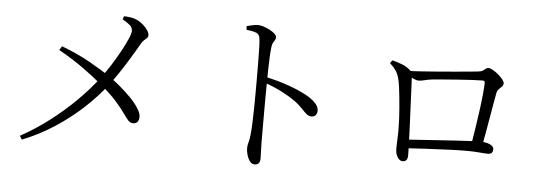

<svg xmlns="http://www.w3.org/2000/svg" viewBox="-51 -909 3101 1099"><g transform="rotate(5 1500.0 -359.5)"><path d="M101.2 13.5 88 -7.3Q175.2 -55.3 253.2 -114.9Q331.3 -174.5 399.1 -241.6Q467 -308.7 520.5 -379.1Q548.6 -416.2 575.6 -458.9Q602.7 -501.6 625 -542.8Q647.3 -584 660.9 -615.3Q674.4 -646.6 674.4 -661.2Q674.4 -680.9 658.9 -694Q643.4 -707.1 616 -723.1L622.8 -741.2Q644.1 -740.2 663.8 -737.3Q683.6 -734.3 701.1 -725.3Q719.3 -716.1 735.1 -701.9Q750.8 -687.7 761 -672.5Q771.1 -657.3 771.1 -643.5Q771.1 -634.5 764.7 -628.5Q758.2 -622.4 749.1 -614.6Q740 -606.8 730.6 -590.6Q722.7 -576.5 706.6 -549.1Q690.5 -521.7 668.9 -486.7Q647.4 -451.6 622.5 -414.7Q597.6 -377.7 572 -344Q518.8 -274.6 446.4 -207.2Q374 -139.8 286.8 -82.7Q199.5 -25.5 101.2 13.5ZM270.1 -516.2 283.8 -538.9Q373.8 -504.9 446.6 -464.4Q519.4 -423.8 574.6 -385.7Q603 -365.7 635.4 -338.3Q667.8 -310.9 696.3 -281.6Q724.8 -252.3 742.7 -224.4Q760.7 -196.5 760.9 -175.5Q761.3 -158.6 753 -146.9Q744.7 -135.2 726.9 -135.2Q710.8 -135.2 698.7 -148.6Q686.6 -162.1 668.6 -187.9Q650.5 -213.7 617.6 -251.4Q584.7 -289.1 527.9 -336.8Q482.7 -375.5 418.1 -422.4Q353.5 -469.3 270.1 -516.2Z M1326.5 -746.1Q1345.5 -750.4 1360.9 -754.1Q1376.2 -757.8 1389.6 -757.8Q1405.6 -757.8 1424.2 -751.6Q1442.8 -745.3 1460.3 -736.1Q1477.8 -726.8 1488.7 -716.4Q1499.6 -705.9 1499.6 -696.6Q1499.6 -686.7 1495 -680.3Q1490.5 -673.8 1485.5 -665.2Q1480.5 -656.7 1478 -639.8Q1475 -613.5 1473.3 -578.6Q1471.6 -543.6 1471 -508.4Q1470.4 -473.3 1470.2 -444.7Q1470 -423.7 1469.5 -382.3Q1469 -340.9 1469.1 -289.4Q1469.2 -237.9 1469.1 -185.8Q1469 -133.6 1469.3 -90.4Q1469.7 -57.3 1470.8 -34.7Q1471.9 -12.2 1471.9 0.8Q1471.9 20.5 1464.1 29.7Q1456.4 38.8 1440.1 38.8Q1424.1 38.8 1412.9 23.7Q1401.7 8.6 1395.8 -12.2Q1389.9 -32.9 1389.9 -49.9Q1389.9 -66.4 1394.9 -83Q1399.9 -99.5 1403.1 -128.2Q1406.1 -156.2 1407.7 -197.4Q1409.3 -238.7 1410 -284.3Q1410.6 -330 1410.7 -371.8Q1410.8 -413.7 1410.8 -442.2Q1410.8 -472.6 1410.6 -506.3Q1410.3 -540.1 1410 -572.9Q1409.7 -605.6 1408.8 -634.1Q1407.9 -662.7 1405.5 -681Q1403.4 -704.7 1385.1 -712.6Q1366.9 -720.6 1327.5 -725.2ZM1458.8 -465.9Q1533.7 -450.5 1603.9 -424.9Q1674 -399.3 1716.9 -372.3Q1739.9 -357.4 1756.6 -338.9Q1773.4 -320.4 1773.4 -297.5Q1773.4 -284.1 1765.1 -273.4Q1756.7 -262.8 1740.9 -262.8Q1729.1 -262.8 1719.5 -268.7Q1709.9 -274.7 1699.3 -285.7Q1688.8 -296.7 1674 -311.6Q1659.2 -326.5 1636.7 -343.2Q1601.3 -368.2 1557.5 -390.6Q1513.7 -412.9 1458.8 -432.6Z M2727.8 -173.8 2665.2 -175.3Q2672.4 -217.3 2680.8 -271Q2689.2 -324.7 2696.4 -378.3Q2703.6 -431.9 2707.9 -476Q2712.2 -520 2712.2 -542.5Q2712.2 -553.4 2700.1 -553.4Q2676 -553.4 2636.5 -551.2Q2597.1 -549 2553 -545.7Q2508.9 -542.4 2471.4 -539.4Q2433.9 -536.4 2413.1 -534.2Q2388.5 -531.8 2368.3 -526.3Q2348.2 -520.8 2334 -520.8Q2320.9 -520.8 2300.4 -530.9Q2279.9 -540.9 2268.3 -549.3V-570.6Q2292.8 -571.8 2337.1 -574.4Q2381.4 -577 2433.1 -581.4Q2484.7 -585.8 2534 -589.9Q2583.3 -594 2619.9 -597.6Q2656.6 -601.2 2669.2 -602.6Q2686.9 -604.3 2695.8 -610.2Q2704.8 -616.2 2711.4 -622Q2718 -627.7 2726.8 -627.7Q2736.3 -627.7 2752.1 -618.9Q2767.8 -610.1 2783.3 -597.2Q2798.8 -584.3 2809.7 -570.6Q2820.6 -557 2820.6 -548Q2820.6 -536.8 2812.9 -529Q2805.3 -521.2 2796.5 -513Q2787.8 -504.7 2784.3 -491Q2780.7 -472.7 2774.4 -437Q2768.1 -401.3 2760.4 -356.2Q2752.7 -311.1 2744.3 -263.7Q2736 -216.3 2727.8 -173.8ZM2175.5 -623.5Q2207.2 -614.9 2233.4 -604.9Q2259.6 -594.8 2284.5 -571.6Q2290.1 -566.4 2291.1 -561.4Q2292 -556.5 2293 -545.9Q2294 -532.3 2295.7 -500.4Q2297.3 -468.5 2299 -426.1Q2300.7 -383.7 2302.8 -337.2Q2304.9 -290.7 2307 -246Q2309 -201.2 2309.8 -166.4Q2310.6 -143.9 2311.2 -127.4Q2311.8 -111 2311.8 -89.7Q2311.8 -71.8 2304.9 -62.5Q2297.9 -53.3 2282.3 -53.3Q2272.5 -53.3 2262.9 -61.7Q2253.3 -70.1 2247.2 -85.6Q2241 -101.1 2241 -121.1Q2241 -131.4 2241.7 -152.8Q2242.4 -174.2 2243.4 -199.3Q2244.4 -224.5 2243.6 -246Q2243.6 -268.7 2242 -297.9Q2240.4 -327.1 2237.8 -359Q2235.2 -390.9 2232 -421.9Q2228.8 -452.9 2225.1 -479.5Q2221.4 -506 2216.4 -523.5Q2209.8 -549.7 2196.6 -568.8Q2183.4 -587.8 2162 -606.8ZM2281.1 -128.3 2280.9 -177.8Q2318.3 -180 2366.8 -183.5Q2415.3 -186.9 2467.4 -190.3Q2519.6 -193.7 2568.7 -197Q2617.8 -200.4 2657.4 -202.1Q2696.9 -203.8 2719.9 -203.8Q2740.9 -203.8 2757.7 -198.9Q2774.5 -194.1 2784.3 -185.8Q2794.2 -177.5 2794.2 -166.8Q2794.2 -153.8 2787.8 -146.1Q2781.4 -138.4 2765.3 -138.4Q2748.9 -138.4 2714.1 -141.5Q2679.4 -144.5 2644.4 -144.5Q2602.4 -144.5 2541.3 -142Q2480.2 -139.5 2412.2 -136Q2344.3 -132.5 2281.1 -128.3Z"/></g></svg>

Font: Source Han Serif JP VF
Style: Regular
Weight: 250
Designer: Ryoko NISHIZUKA 西塚涼子 (kana & ideographs); Frank Grießhammer (Latin, Greek & Cyrillic); Wenlong ZHANG 张文龙 (bopomofo); San
Foundry: Adobe
Version: Version 2.001;hotconv 1.1.0;makeotfexe 2.6.0